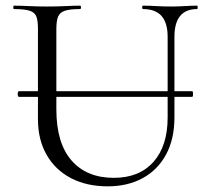

<svg xmlns="http://www.w3.org/2000/svg" viewBox="-20 -645 738 678"><path d="M47 -303Q44 -303 43 -308Q42 -313 43 -318Q44 -323 47 -323H658Q661 -323 661.5 -318Q662 -313 661.5 -308Q661 -303 658 -303ZM572 -515Q572 -564 550.5 -588.5Q529 -613 485 -613Q482 -613 482 -619Q482 -625 485 -625Q508 -625 532 -623.5Q556 -622 585 -622Q608 -622 632 -623.5Q656 -625 676 -625Q678 -625 678 -619Q678 -613 676 -613Q636 -613 616 -588.5Q596 -564 596 -515V-231Q596 -154 566.5 -99.5Q537 -45 484 -16Q431 13 360 13Q286 13 230.5 -16Q175 -45 144.5 -98.5Q114 -152 114 -224V-544Q114 -573 108 -587.5Q102 -602 83.5 -607.5Q65 -613 29 -613Q27 -613 27 -619Q27 -625 29 -625Q53 -625 82.5 -623.5Q112 -622 146 -622Q181 -622 211 -623.5Q241 -625 263 -625Q266 -625 266 -619Q266 -613 263 -613Q227 -613 209 -607Q191 -601 185 -586Q179 -571 179 -542V-259Q179 -140 232.5 -78.5Q286 -17 382 -17Q472 -17 522 -73.5Q572 -130 572 -230Z"/></svg>

Font: Cormorant Garamond Light
Style: Regular
Weight: 400
Version: Version 4.001